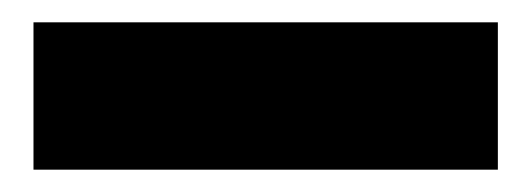

<svg xmlns="http://www.w3.org/2000/svg" viewBox="-20 -777 476 172"><path d="M10 -757H426V-625H10Z"/></svg>

Font: Parkinsans Light ExtraBold
Style: Regular
Weight: 800
Version: Version 1.000